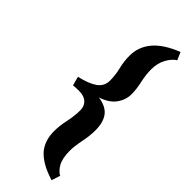

<svg xmlns="http://www.w3.org/2000/svg" viewBox="-272 -713 871 871"><g transform="rotate(45 163.5 -277.5)"><path d="M293.5 -689.9 309.6 -652.8Q288.1 -640.1 271.5 -609.9Q254.9 -579.6 254.9 -539.6Q254.9 -506.8 263.2 -468.3Q272 -431.2 272 -397Q272 -360.4 249 -329.1Q226.1 -297.9 177.7 -282.2Q229 -274.4 250.5 -245.4Q272 -216.3 272 -165.5Q272 -130.4 263.2 -87.9Q254.9 -44.9 254.9 -18.6Q254.9 29.3 269.5 56.6Q276.9 70.8 288.8 82Q300.8 93.3 304.7 92.8L291 135.3Q245.1 120.6 217.3 103.8Q189.5 86.9 173.3 67.9Q141.6 29.3 141.6 -30.3Q141.6 -64.9 150.4 -105Q159.2 -146 159.2 -181.6Q159.2 -207.5 142.3 -223.6Q125.5 -239.7 91.8 -239.7Q84.5 -239.7 73.5 -239.3Q62.5 -238.8 55.7 -237.8L43.9 -281.2Q101.6 -294.4 130.4 -315.2Q159.2 -335.9 159.2 -372.1Q159.2 -407.2 150.4 -442.9Q141.6 -479 141.6 -514.6Q141.6 -570.8 178 -614.7Q214.4 -658.7 293.5 -689.9Z"/></g></svg>

Font: Namdhinggo
Style: Bold
Weight: 700
Designer: Victor Gaultney
Foundry: SIL International
Version: Version 3.001